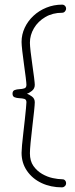

<svg xmlns="http://www.w3.org/2000/svg" viewBox="-20 -788 325 828"><path d="M248 20Q199 20 159.5 1.5Q120 -17 96.5 -51Q73 -85 73 -129Q73 -139 75 -162Q77 -185 80.5 -214Q84 -243 87 -271.5Q90 -300 92 -320.5Q94 -341 94 -347Q94 -359 85 -361.5Q76 -364 64 -364.5Q52 -365 43 -368.5Q34 -372 34 -384Q34 -396 43 -399.5Q52 -403 64 -403.5Q76 -404 85 -407Q94 -410 94 -422Q94 -429 91 -454Q88 -479 83.5 -510Q79 -541 76 -568.5Q73 -596 73 -607Q73 -639 86.5 -668Q100 -697 124 -719.5Q148 -742 180 -755Q212 -768 248 -768Q255 -768 260 -763Q265 -758 265 -751Q265 -744 260 -738.5Q255 -733 248 -733Q207 -733 175.5 -714.5Q144 -696 126.5 -666.5Q109 -637 109 -604Q109 -592 112 -565.5Q115 -539 119.5 -508.5Q124 -478 127 -453.5Q130 -429 130 -422Q130 -406 117.5 -396Q105 -386 96 -384Q105 -381 117.5 -372Q130 -363 130 -347Q130 -338 127 -308.5Q124 -279 119.5 -242.5Q115 -206 112 -173.5Q109 -141 109 -127Q109 -94 124 -72.5Q139 -51 161.5 -38Q184 -25 207.5 -20Q231 -15 248 -15Q255 -15 258.5 -12Q262 -9 263.5 -5.5Q265 -2 265 2Q265 10 259.5 15Q254 20 248 20Z"/></svg>

Font: Dosis ExtraLight
Style: Regular
Weight: 250
Designer: EdgarTolentino, PabloImpallari, IginoMarini
Foundry: EdgarTolentino, PabloImpallari, IginoMarini
Version: Version 3.001; ttfautohint (v1.8.2)